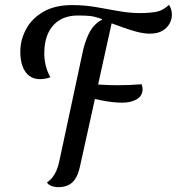

<svg xmlns="http://www.w3.org/2000/svg" viewBox="-20 -724 730 793"><path d="M145 -397Q119 -397 100.5 -411Q82 -425 72.5 -452Q63 -479 64 -516Q65 -561 88 -604Q111 -647 158.5 -675Q206 -703 278 -703Q328 -703 375 -695Q422 -687 468 -678.5Q514 -670 559 -670Q596 -670 624.5 -675Q653 -680 678 -704Q683 -697 686.5 -686Q690 -675 690 -664Q690 -645 680.5 -627Q671 -609 651 -597Q631 -585 598 -585Q574 -585 544 -593Q514 -601 478.5 -614Q443 -627 402 -642L401 -645Q372 -656 351.5 -658Q331 -660 302 -660Q238 -660 201.5 -621Q165 -582 163 -511Q162 -482 168.5 -455Q175 -428 188 -405Q178 -401 166 -399Q154 -397 145 -397ZM221 49Q206 49 192.5 44Q179 39 174 29Q187 21 196.5 9Q206 -3 213.5 -20.5Q221 -38 226 -63L323 -516Q331 -550 345 -581Q359 -612 383.5 -631.5Q408 -651 446 -650L310 -35Q303 -4 291 14.5Q279 33 261.5 41Q244 49 221 49ZM485 -300Q464 -300 442.5 -302.5Q421 -305 398.5 -309.5Q376 -314 351 -321L366 -376Q385 -375 401.5 -374Q418 -373 434 -372.5Q450 -372 466 -372Q490 -372 514.5 -373Q539 -374 565 -376Q567 -370 568 -365Q569 -360 569 -355Q568 -327 544 -313.5Q520 -300 485 -300Z"/></svg>

Font: Sansita Swashed Light Light
Style: Regular
Weight: 300
Version: Version 1.003